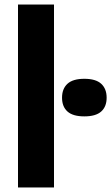

<svg xmlns="http://www.w3.org/2000/svg" viewBox="-20 -828 491 848"><path d="M59.5 0V-808H218.5V0ZM352.5 -314Q302 -314 278 -335.5Q254 -357 254 -396.5Q254 -436 278 -458Q302 -480 352.5 -480Q403 -480 427 -458Q451 -436 451 -396.5Q451 -357 427 -335.5Q403 -314 352.5 -314Z"/></svg>

Font: Encode Sans
Style: Bold
Weight: 700
Designer: Multiple Designers
Foundry: Impallari Type
Version: Version 3.002; ttfautohint (v1.8.3) -l 8 -r 50 -G 200 -x 14 